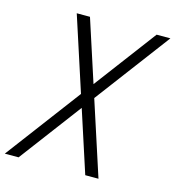

<svg xmlns="http://www.w3.org/2000/svg" viewBox="-135 -898 908 996"><g transform="rotate(15 319.5 -400.0)"><path d="M414 0 154 -800H225L485 0ZM-18 0 583 -800H657L56 0Z"/></g></svg>

Font: Victor Mono Thin Light
Style: Italic
Weight: 300
Italic angle: -12°
Monospace: yes
Version: Version 1.561;gftools[0.9.30]